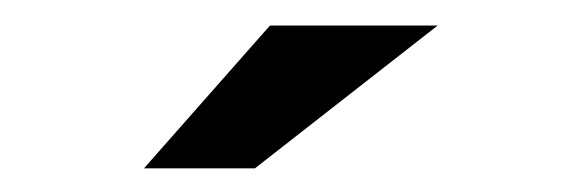

<svg xmlns="http://www.w3.org/2000/svg" viewBox="-20 -742 470 154"><path d="M196.5 -721.5H331L184.5 -607H95.5Z"/></svg>

Font: Anybody Wide
Style: Bold
Weight: 700
Width: 7
Designer: Tyler Finck
Foundry: Etcetera Type Company
Version: Version 1.000; ttfautohint (v1.8)